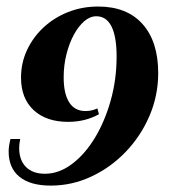

<svg xmlns="http://www.w3.org/2000/svg" viewBox="-20 -449 562 588"><path d="M135.5 119.4Q72.6 119.4 39.5 92.3Q6.5 65.3 6.5 15.3Q6.5 -1.6 12.1 -23.4H41.9Q40.3 -15.3 39.5 -8.5Q38.7 -1.6 38.7 4Q38.7 41.1 59.3 62.1Q79.8 83.1 117.7 83.1Q160.5 83.1 200 53.6Q239.5 24.2 270.2 -26.2Q300.8 -76.6 319 -141.1Q337.1 -205.6 337.1 -275.8Q337.1 -337.1 321.4 -368.1Q305.6 -399.2 275 -399.2Q255.6 -399.2 237.9 -383.9Q220.2 -368.5 206 -342.3Q191.9 -316.1 183.5 -282.7Q175 -249.2 175 -212.1Q175 -162.1 191.9 -135.5Q208.9 -108.9 241.9 -108.9Q260.5 -108.9 278.2 -116.9L283.1 -99.2Q241.1 -75.8 188.7 -75.8Q121.8 -75.8 83.1 -111.7Q44.4 -147.6 44.4 -211.3Q44.4 -256.5 62.9 -296Q81.5 -335.5 113.7 -365.3Q146 -395.2 188.7 -412.1Q231.5 -429 280.6 -429Q368.5 -429 416.5 -375.4Q464.5 -321.8 464.5 -225Q464.5 -156.5 437.9 -94.4Q411.3 -32.3 365.3 15.7Q319.4 63.7 260.1 91.5Q200.8 119.4 135.5 119.4Z"/></svg>

Font: Playfair 5pt SemiExpanded Light ExtraBold
Style: Italic
Weight: 800
Italic angle: -15.6°
Version: Version 2.001;gftools[0.9.30]